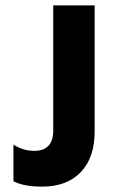

<svg xmlns="http://www.w3.org/2000/svg" viewBox="-20 -693 432 714"><path d="M332 -204Q332 -107 280.5 -53Q229 1 137 1Q68 1 30 -19V-155Q67 -132 107 -132Q178 -132 178 -208V-673H332Z"/></svg>

Font: Hind Jalandhar
Style: Bold
Weight: 700
Designer: Namrata Goyal
Foundry: Indian Type Foundry
Version: Version 0.702;PS 1.0;hotconv 1.0.81;makeotf.lib2.5.63406